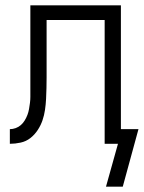

<svg xmlns="http://www.w3.org/2000/svg" viewBox="-20 -540 540 721"><path d="M378 161 423 0H373V-465H155V-250Q155 -230 154.5 -209.5Q154 -189 153 -168.5Q152 -148 149 -127.5Q146 -107 139.5 -88Q133 -69 121.5 -51.5Q110 -34 94 -21.5Q78 -9 57.5 -4.5Q37 0 17 0V-55Q28 -55 39 -59Q50 -63 58.5 -70.5Q67 -78 73 -88Q79 -98 83 -108.5Q87 -119 89 -130.5Q91 -142 92.5 -153.5Q94 -165 94 -176Q94 -187 94 -199V-520H434V-55H500L441 161Z"/></svg>

Font: Iosevka Custom Light
Style: Regular
Weight: 300
Monospace: yes
Designer: Belleve Invis
Foundry: Belleve Invis
Version: Version 27.3.5